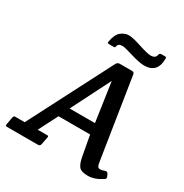

<svg xmlns="http://www.w3.org/2000/svg" viewBox="-231 -1010 1123 1174"><g transform="rotate(30 330.5 -423.0)"><path d="M-21 0Q-35 0 -35 -8Q-35 -11 -34 -15L-25 -65Q-23 -74 -19.5 -77Q-16 -80 -6 -79H55L357 -665Q365 -679 380 -679H466Q482 -679 484 -664L573 -96Q576 -76 581 -68Q586 -60 598.5 -60Q611 -60 627.5 -66.5Q644 -73 651 -59L658 -44Q660 -40 660 -33.5Q660 -27 651 -22Q600 12 552.5 12Q505 12 489 -8Q473 -28 465 -73L439 -214H216L147 -79H209Q219 -80 221.5 -77Q224 -74 222 -65L212 -15Q210 0 193 0ZM430 -289 390 -564 251 -289ZM517 -817Q552 -817 556 -844Q558 -857 573 -857H597Q607 -857 607 -847Q607 -744 513 -744Q480 -744 418 -763Q356 -782 341 -782Q311 -782 307 -760Q306 -753 304 -751.5Q302 -750 294 -750H263Q252 -750 252 -759Q252 -761 253 -764Q262 -817 288 -837.5Q314 -858 342 -858Q370 -858 432 -837.5Q494 -817 517 -817Z"/></g></svg>

Font: Crete Round
Style: Italic
Weight: 400
Designer: Veronika Burian
Foundry: TypeTogether
Version: Version 1.001; ttfautohint (v1.6)